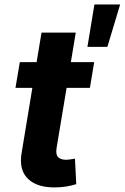

<svg xmlns="http://www.w3.org/2000/svg" viewBox="-20 -820 551 848"><path d="M396 -545.5 377.1 -431.8H274.1L230.1 -167.6Q225.1 -138.1 236.5 -126.2Q247.9 -114.3 272.7 -114.3Q283.7 -114.3 311.1 -119.3L316.8 -6.7Q275.2 6.4 231.9 7.5Q146.7 10.7 104.2 -29.5Q61.8 -69.6 76 -147.7L122.9 -431.8H48.3L67.5 -545.5H141.7L163.4 -676.1H314.6L293 -545.5ZM366.1 -612.9 397 -800.4H510.7L454.2 -612.9Z"/></svg>

Font: Karasuma Gothic
Style: Bold Italic
Weight: 700
Italic angle: 9.39998°
Designer: Rasmus Andersson / Ryoko Nishizuka
Foundry: Genbu
Version: Version 1.00